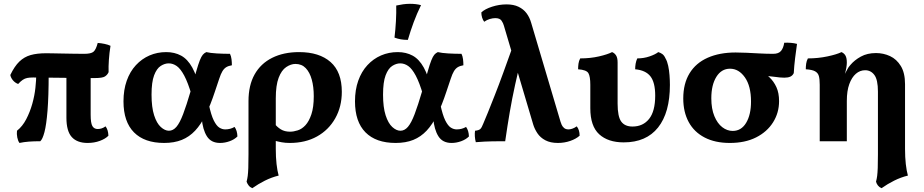

<svg xmlns="http://www.w3.org/2000/svg" viewBox="-20 -740 4839 1006"><path d="M75 -300Q59 -306 48 -319Q37 -332 34 -347Q56 -393 81.5 -417.5Q107 -442 140.5 -451.5Q174 -461 222 -461Q234 -461 257.5 -460.5Q281 -460 310 -459.5Q339 -459 368 -458.5Q397 -458 422 -458Q457 -458 470 -469Q483 -480 492 -515Q509 -514 528 -510Q547 -506 559 -500Q553 -463 550.5 -426.5Q548 -390 549 -362Q543 -348 530 -339.5Q517 -331 477 -331Q378 -331 294 -332.5Q210 -334 153 -334Q135 -334 122.5 -331.5Q110 -329 99 -321.5Q88 -314 75 -300ZM82 9Q74 -2 70.5 -20Q67 -38 69 -55Q98 -78 117.5 -115.5Q137 -153 149 -195.5Q161 -238 165.5 -279.5Q170 -321 170 -353L235 -352Q235 -235 229 -160.5Q223 -86 213 -48Q203 -10 191 0Q158 0 131.5 2Q105 4 82 9ZM439 9Q384 9 356 -22Q328 -53 328 -123V-356H455V-139Q455 -95 464 -79.5Q473 -64 492 -64Q514 -64 533 -78Q547 -60 548 -29Q533 -13 503.5 -2Q474 9 439 9Z M840 9Q737 9 682 -46.5Q627 -102 627 -209Q627 -269 644 -317Q661 -365 692 -398.5Q723 -432 763.5 -449.5Q804 -467 851 -467Q895 -467 929 -448.5Q963 -430 987.5 -386Q1012 -342 1029 -264L984 -242Q965 -307 945.5 -343.5Q926 -380 906 -394Q886 -408 864 -408Q843 -408 822 -394.5Q801 -381 787.5 -345.5Q774 -310 774 -244Q774 -178 787.5 -136Q801 -94 822.5 -74.5Q844 -55 865 -55Q887 -55 904.5 -75.5Q922 -96 939.5 -142Q957 -188 979 -263Q997 -327 1008 -365.5Q1019 -404 1027 -424Q1035 -444 1042.5 -453Q1050 -462 1061 -467Q1081 -462 1116 -460Q1151 -458 1185 -458Q1191 -446 1193 -430Q1195 -414 1195 -398Q1177 -395 1165.5 -388Q1154 -381 1145.5 -367Q1137 -353 1128.5 -327Q1120 -301 1106 -260Q1083 -190 1058 -139Q1033 -88 1002.5 -55.5Q972 -23 932.5 -7Q893 9 840 9ZM1133 9Q1086 9 1064 -26Q1042 -61 1037 -120L1074 -194Q1086 -137 1100 -109Q1114 -81 1129 -71.5Q1144 -62 1160 -62Q1187 -62 1209 -75Q1223 -56 1224 -25Q1208 -9 1183 0Q1158 9 1133 9Z M1547 -467Q1653 -467 1712 -415Q1771 -363 1771 -259Q1771 -181 1736.5 -120Q1702 -59 1641 -25Q1580 9 1498 9Q1475 9 1456 5.5Q1437 2 1414 -4V-97Q1431 -75 1451 -62.5Q1471 -50 1500 -50Q1518 -50 1540 -57Q1562 -64 1580.5 -84Q1599 -104 1611.5 -141Q1624 -178 1624 -236Q1624 -285 1613.5 -323Q1603 -361 1582 -383Q1561 -405 1528 -405Q1504 -405 1479.5 -388.5Q1455 -372 1440 -332.5Q1425 -293 1425 -225V40Q1425 84 1429 119.5Q1433 155 1440 180Q1403 189 1368 206.5Q1333 224 1302 246Q1290 241 1283 232Q1276 223 1272 212Q1276 197 1278 181.5Q1280 166 1281 140Q1282 114 1282 69V-210Q1282 -293 1314 -350Q1346 -407 1406 -437Q1466 -467 1547 -467Z M2053 9Q1950 9 1895 -46.5Q1840 -102 1840 -209Q1840 -269 1857 -317Q1874 -365 1905 -398.5Q1936 -432 1976.5 -449.5Q2017 -467 2064 -467Q2108 -467 2142 -448.5Q2176 -430 2200.5 -386Q2225 -342 2242 -264L2197 -242Q2178 -307 2158.5 -343.5Q2139 -380 2119 -394Q2099 -408 2077 -408Q2056 -408 2035 -394.5Q2014 -381 2000.5 -345.5Q1987 -310 1987 -244Q1987 -178 2000.5 -136Q2014 -94 2035.5 -74.5Q2057 -55 2078 -55Q2100 -55 2117.5 -75.5Q2135 -96 2152.5 -142Q2170 -188 2192 -263Q2210 -327 2221 -365.5Q2232 -404 2240 -424Q2248 -444 2255.5 -453Q2263 -462 2274 -467Q2294 -462 2329 -460Q2364 -458 2398 -458Q2404 -446 2406 -430Q2408 -414 2408 -398Q2390 -395 2378.5 -388Q2367 -381 2358.5 -367Q2350 -353 2341.5 -327Q2333 -301 2319 -260Q2296 -190 2271 -139Q2246 -88 2215.5 -55.5Q2185 -23 2145.5 -7Q2106 9 2053 9ZM2346 9Q2299 9 2277 -26Q2255 -61 2250 -120L2287 -194Q2299 -137 2313 -109Q2327 -81 2342 -71.5Q2357 -62 2373 -62Q2400 -62 2422 -75Q2436 -56 2437 -25Q2421 -9 2396 0Q2371 9 2346 9ZM2117 -531Q2096 -531 2079.5 -534Q2063 -537 2047 -543Q2052 -584 2054.5 -629Q2057 -674 2056 -711Q2074 -715 2092 -717.5Q2110 -720 2128 -720Q2161 -720 2186 -713Q2164 -668 2147.5 -623.5Q2131 -579 2117 -531Z M2903 9Q2864 9 2837.5 -5Q2811 -19 2796 -41.5Q2781 -64 2774 -87L2620 -606Q2617 -618 2608 -631.5Q2599 -645 2575 -645Q2562 -645 2546.5 -640.5Q2531 -636 2517 -626Q2510 -635 2506 -648Q2502 -661 2502 -675Q2521 -693 2558.5 -705Q2596 -717 2634 -717Q2671 -717 2697 -704.5Q2723 -692 2739 -670.5Q2755 -649 2763 -621L2917 -102Q2919 -95 2923 -86Q2927 -77 2935.5 -69.5Q2944 -62 2959 -62Q2967 -62 2978 -65.5Q2989 -69 3002 -78Q3017 -59 3017 -29Q2998 -12 2967.5 -1.5Q2937 9 2903 9ZM2473 5Q2469 -10 2468 -25.5Q2467 -41 2469 -55Q2489 -57 2496.5 -64Q2504 -71 2512 -92Q2521 -112 2536 -149.5Q2551 -187 2572 -240Q2593 -293 2617.5 -360.5Q2642 -428 2671 -509L2716 -458Q2695 -369 2679 -296Q2663 -223 2651 -153Q2639 -83 2627 0Q2599 0 2560.5 0.5Q2522 1 2473 5Z M3248 6Q3166 6 3119.5 -36.5Q3073 -79 3073 -173V-296Q3073 -339 3063 -356.5Q3053 -374 3009 -377Q3009 -392 3011 -406.5Q3013 -421 3020 -434Q3073 -434 3118.5 -444.5Q3164 -455 3187 -467Q3200 -462 3208 -449.5Q3216 -437 3216 -413V-197Q3216 -129 3235 -103Q3254 -77 3294 -77Q3349 -77 3381 -117Q3413 -157 3413 -239Q3413 -308 3388 -340Q3363 -372 3308 -377Q3308 -392 3310.5 -406.5Q3313 -421 3319 -434Q3353 -434 3383.5 -444.5Q3414 -455 3429 -467Q3440 -464 3450 -457Q3460 -450 3467 -434Q3476 -419 3481 -395.5Q3486 -372 3488 -346Q3490 -320 3490 -295Q3490 -150 3428 -72Q3366 6 3248 6Z M3804 9Q3727 9 3672 -19.5Q3617 -48 3588.5 -100.5Q3560 -153 3560 -224Q3560 -302 3593 -356Q3626 -410 3688 -437.5Q3750 -465 3834 -465Q3859 -465 3891 -463.5Q3923 -462 3959.5 -460Q3996 -458 4031 -458Q4060 -458 4072.5 -473.5Q4085 -489 4089 -516Q4106 -517 4124 -515.5Q4142 -514 4156 -510Q4151 -476 4146 -435Q4141 -394 4139 -357Q4133 -344 4121 -338.5Q4109 -333 4090 -333Q4068 -333 4038.5 -337.5Q4009 -342 3966 -343L3961 -372Q3988 -357 4011 -335.5Q4034 -314 4048 -283.5Q4062 -253 4062 -210Q4062 -149 4030.5 -99Q3999 -49 3941.5 -20Q3884 9 3804 9ZM3819 -54Q3864 -54 3889.5 -96.5Q3915 -139 3915 -208Q3915 -289 3883 -334.5Q3851 -380 3805 -380Q3760 -380 3733.5 -337.5Q3707 -295 3707 -225Q3707 -170 3723 -131.5Q3739 -93 3764.5 -73.5Q3790 -54 3819 -54Z M4599 246Q4587 241 4580 232Q4573 223 4570 212Q4574 197 4576 181.5Q4578 166 4579 140Q4580 114 4580 69V-260Q4580 -322 4561.5 -347Q4543 -372 4513 -372Q4486 -372 4464.5 -353.5Q4443 -335 4430 -299.5Q4417 -264 4417 -211V0H4275V-296Q4275 -325 4270.5 -341.5Q4266 -358 4250.5 -366.5Q4235 -375 4202 -377Q4202 -392 4204 -406.5Q4206 -421 4213 -434Q4266 -434 4315.5 -444.5Q4365 -455 4389 -467Q4403 -461 4410 -448.5Q4417 -436 4417 -412Q4417 -401 4414.5 -385.5Q4412 -370 4407 -353Q4413 -363 4419 -375.5Q4425 -388 4436 -400Q4457 -425 4490.5 -443.5Q4524 -462 4570 -462Q4609 -462 4643.5 -446Q4678 -430 4700 -394Q4722 -358 4722 -299V40Q4722 84 4726 119.5Q4730 155 4737 180Q4700 189 4665 206.5Q4630 224 4599 246Z"/></svg>

Font: Vollkorn
Style: Bold
Weight: 700
Designer: Friedrich Althausen
Foundry: Friedrich Althausen
Version: Version 5.000